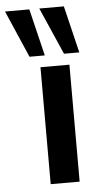

<svg xmlns="http://www.w3.org/2000/svg" viewBox="-117 -791 432 826"><g transform="rotate(-5 99.0 -378.5)"><path d="M68 0V-505H193V0ZM174 -554 85 -757H191L240 -554ZM25 -554 -63 -757H42L91 -554Z"/></g></svg>

Font: MulishBold
Style: Bold
Weight: 700
Designer: Vernon Adams
Foundry: Vernon Adams
Version: Version 3.602; ttfautohint (v1.8.3)